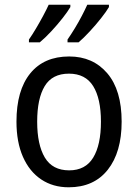

<svg xmlns="http://www.w3.org/2000/svg" viewBox="-20 -786 586 816"><path d="M497 -269Q497 -139 438 -64.5Q379 10 272 10Q205 10 155 -23.5Q105 -57 77.5 -119.5Q50 -182 50 -269Q50 -402 108.5 -474Q167 -546 274 -546Q375 -546 436 -474.5Q497 -403 497 -269ZM138 -269Q138 -171 170.5 -116.5Q203 -62 274 -62Q343 -62 376 -116Q409 -170 409 -269Q409 -367 376 -420Q343 -473 273 -473Q202 -473 170 -420Q138 -367 138 -269ZM443 -756Q432 -737 409.5 -708.5Q387 -680 361 -652Q335 -624 314 -606H267V-618Q281 -638 297.5 -665Q314 -692 328 -719Q342 -746 351 -766H443ZM279 -756Q268 -737 246 -709Q224 -681 198 -653Q172 -625 149 -606H103V-618Q117 -638 133 -665Q149 -692 163.5 -719Q178 -746 187 -766H279Z"/></svg>

Font: Noto Sans Thai SemCond
Style: Regular
Weight: 400
Width: 4
Designer: Monotype Design Team
Foundry: Monotype Imaging Inc.
Version: Version 2.002; ttfautohint (v1.8.4.7-5d5b)